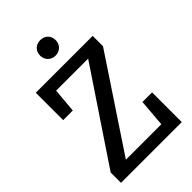

<svg xmlns="http://www.w3.org/2000/svg" viewBox="-268 -1017 1115 1115"><g transform="rotate(-45 289.5 -459.0)"><path d="M56 -495H135L148 -645H411L36 -85V0H535V-244H456L442 -75H151L523 -635V-720H56ZM290 -791C327 -791 354 -818 354 -855C354 -892 327 -918 290 -918C253 -918 226 -892 226 -855C226 -818 253 -791 290 -791Z"/></g></svg>

Font: Hermeneus One
Style: Regular
Weight: 400
Designer: Rodrigo Fuenzalida, Pablo Impallari
Foundry: Pablo Impallari, Rodrigo Fuenzalida
Version: Version 1.002